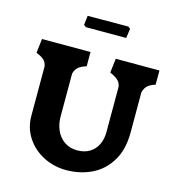

<svg xmlns="http://www.w3.org/2000/svg" viewBox="-136 -1085 1122 1212"><g transform="rotate(15 424.5 -478.5)"><path d="M591 -288V-585.5Q586 -612.5 566.2 -628.8Q546.5 -645 517 -657L528 -750H813.5V-657Q782.5 -648 764.8 -632.8Q747 -617.5 739 -587.5V-325Q739 -212.5 693 -137.2Q647 -62 571.5 -26Q496 10 405.5 10Q326.5 10 257.8 -25Q189 -60 147.8 -122.8Q106.5 -185.5 106.5 -264V-586.5Q102.5 -614 84.2 -629.8Q66 -645.5 35 -657L46 -750H363V-657Q328.5 -645.5 311.2 -631.5Q294 -617.5 286 -588.5V-308Q286 -259 304.2 -218Q322.5 -177 357.8 -152.8Q393 -128.5 442 -128.5Q489 -128.5 522.8 -149.2Q556.5 -170 573.8 -206Q591 -242 591 -288ZM294.5 -894 279.5 -905 286.5 -966 551.5 -967 566.5 -956 557.5 -894Z"/></g></svg>

Font: TMT Limkin
Style: Regular
Weight: 400
Designer: Gabriel Drozdov
Version: Version 1.000;Glyphs 3.1.2 (3151)